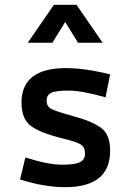

<svg xmlns="http://www.w3.org/2000/svg" viewBox="-20 -765 540 795"><path d="M63 -22 85 -113Q180 -83 236 -83Q292 -83 312 -94Q332 -104 332 -130Q332 -156 314 -167Q296 -178 246 -190Q147 -214 108 -243.5Q69 -273 69 -340Q69 -483 253 -483Q332 -483 436 -457L417 -362Q318 -390 264 -390Q210 -390 191.5 -380.5Q173 -371 173 -348Q173 -325 191.5 -314.5Q210 -304 287 -283Q364 -262 400 -234.5Q436 -207 436 -141Q436 10 250 10Q163 10 63 -22ZM297 -745 405 -588H303L250 -674L197 -588H95L203 -745Z"/></svg>

Font: Lekton
Style: Bold
Weight: 700
Designer: Paolo Mazzetti, Luciano Perondi, Raffaele Flato, Elena Papassissa, Emilio Macchia, Michela Povoleri, Tobias Seemiller, R
Version: Version 34.000